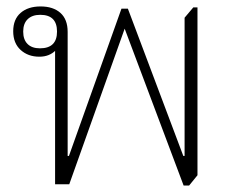

<svg xmlns="http://www.w3.org/2000/svg" viewBox="-20 -572 733 596"><path d="M550 4 367 -483 195 0H151V-416L152 -415Q143 -406 130.5 -401Q118 -396 102 -396Q67 -396 44 -417Q21 -438 21 -475Q21 -512 44 -532Q67 -552 106 -552Q145 -552 167.5 -532Q190 -512 190 -473V-88H194L357 -545H377L549 -88H553V-517L580 -549H593V-28L567 4ZM104 -422Q157 -422 157 -474Q157 -526 105 -526Q80 -526 66 -512.5Q52 -499 52 -474Q52 -449 65.5 -435.5Q79 -422 104 -422Z"/></svg>

Font: Noto Serif Thai ExtraLight
Style: Regular
Weight: 250
Version: Version 2.001